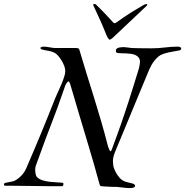

<svg xmlns="http://www.w3.org/2000/svg" viewBox="-49 -931 926 960"><path d="M457.5 0Q452.1 -1 450.7 -4.4Q449.2 -7.8 448.2 -11.7Q436.5 -56.2 420.2 -112.1Q403.8 -168 384.8 -231.9Q365.7 -295.9 344.5 -366.5Q323.2 -437 301.8 -511.2Q301.3 -515.6 294.4 -524.4Q292 -524.4 289.1 -521.5Q286.1 -518.6 283.7 -514.9Q281.2 -511.2 279.3 -507.6Q277.3 -503.9 276.9 -502Q263.2 -464.4 251.2 -429.2Q239.3 -394 225.1 -357.4Q201.7 -296.4 178.2 -234.1Q154.8 -171.9 132.8 -109.9Q130.9 -106.4 128.9 -98.6Q127 -90.8 127 -86.9Q127 -83 127.2 -77.1Q127.4 -71.3 128.2 -65.4Q128.9 -59.6 130.9 -54.2Q132.8 -48.8 136.2 -45.4Q146.5 -35.2 162.1 -30Q177.7 -24.9 194.8 -22.7Q211.9 -20.5 228.8 -19.8Q245.6 -19 258.8 -17.6Q265.6 -17.1 266.8 -15.9Q268.1 -14.6 268.1 -10.7Q268.1 -6.8 267.1 -4.4Q266.1 -2 262.2 0H204.1Q195.8 0 180.7 -0.2Q165.5 -0.5 146.2 -0.7Q127 -1 104.7 -1.2Q82.5 -1.5 60.3 -1.7Q38.1 -2 16.6 -2.2Q-4.9 -2.4 -22.5 -2.4Q-26.9 -2.4 -28.1 -4.2Q-29.3 -5.9 -29.3 -9.3Q-29.3 -12.7 -25.9 -14.9Q-22.5 -17.1 -18.1 -17.6Q-7.3 -20 5.1 -22.2Q17.6 -24.4 23.4 -26.9Q43 -37.1 58.1 -53.2Q73.2 -69.3 81.5 -87.9Q101.1 -133.3 119.6 -176.8Q138.2 -220.2 156 -263.4Q173.8 -306.6 191.2 -349.9Q208.5 -393.1 226.1 -437.5Q230 -446.8 235.8 -459.7Q241.7 -472.7 247.6 -486.1Q253.4 -499.5 258.8 -511.7Q264.2 -523.9 266.6 -531.2Q271 -543.5 274.2 -554.9Q277.3 -566.4 277.3 -576.2Q277.3 -587.9 272 -601.8Q266.6 -615.7 258.8 -628.7Q251 -641.6 241.9 -651.9Q232.9 -662.1 225.1 -666.5Q210.4 -674.3 195.1 -676.5Q179.7 -678.7 165 -682.6Q153.3 -685.1 153.3 -690.9Q153.3 -693.4 156 -694.8Q158.7 -696.3 161.6 -696.8Q164.1 -697.8 166.5 -697.8Q168.9 -697.8 170.9 -697.8Q176.8 -697.8 184.3 -696.8Q191.9 -695.8 199.7 -694.3Q207.5 -692.9 214.6 -691.9Q221.7 -690.9 226.1 -690.9H330.1Q340.8 -690.9 343.5 -688.7Q346.2 -686.5 347.7 -682.6Q365.7 -620.6 384.3 -561.5Q402.8 -502.4 421.1 -443.4Q439.5 -384.3 457 -324Q474.6 -263.7 491.2 -198.7Q493.2 -191.9 496.3 -185.1Q499.5 -178.2 500.5 -177.2Q502 -174.8 503.9 -174.8Q504.9 -174.8 506.1 -176.3Q507.3 -177.7 508.3 -179.2Q522.9 -219.2 534.4 -250.2Q545.9 -281.2 555.4 -308.6Q564.9 -335.9 573.7 -362.3Q582.5 -388.7 592.5 -419.2Q602.5 -449.7 614 -486.8Q625.5 -523.9 640.6 -572.8Q646.5 -590.3 648.7 -603.3Q650.9 -616.2 650.9 -621.1Q650.9 -634.3 644.8 -642.6Q638.7 -650.9 628.7 -655.5Q618.7 -660.2 606.2 -661.9Q593.8 -663.6 581.1 -664.1Q568.4 -664.6 556.6 -664.8Q544.9 -665 536.6 -666.5Q531.7 -668.5 531 -671.9Q530.3 -675.3 530.3 -678.2Q530.3 -684.6 534.9 -688Q539.6 -691.4 546.1 -693.1Q552.7 -694.8 559.6 -695.1Q566.4 -695.3 571.3 -695.3Q576.7 -695.3 588.9 -693.6Q601.1 -691.9 609.4 -690.9Q619.1 -690.4 635.3 -690.2Q651.4 -689.9 667.5 -689.7Q683.6 -689.5 696.3 -689.5Q709 -689.5 711.9 -689.5Q741.7 -689.5 775.1 -693.6Q808.6 -697.8 840.8 -697.8Q845.2 -697.8 851.1 -695.8Q856.9 -693.8 856.9 -688.5Q856.9 -681.2 848.6 -679.2Q839.4 -676.8 825.2 -674.8Q811 -672.9 795.9 -669.4Q780.8 -666 766.6 -661.1Q752.4 -656.2 743.7 -648.9Q731.9 -638.7 723.4 -627.9Q714.8 -617.2 708.5 -606Q702.1 -594.7 697 -582.8Q691.9 -570.8 686.5 -557.6Q667 -511.2 648.7 -466.8Q630.4 -422.4 611.8 -377.7Q593.3 -333 574 -286.4Q554.7 -239.7 533.7 -189.5Q524.4 -168 520 -153.6Q515.6 -139.2 515.6 -126Q515.6 -105 521 -89.6Q526.4 -74.2 537.6 -56.6Q543.9 -47.9 550 -40.8Q556.2 -33.7 567.9 -26.9Q571.3 -24.9 577.1 -22.9Q583 -21 590.1 -19.3Q597.2 -17.6 604 -15.9Q610.8 -14.2 616.2 -12.7Q620.6 -11.2 623.5 -8.1Q626.5 -4.9 626.5 -2.4Q626.5 2 623 4.4Q619.6 6.8 615.2 7.8Q610.8 8.8 606.2 9Q601.6 9.3 598.6 9.3Q582 9.3 565.9 6.8Q549.8 4.4 534.2 3.4H515.6Q512.2 3.4 503.9 2.9Q495.6 2.4 486.6 2Q477.5 1.5 469.2 1Q460.9 0.5 457.5 0ZM417 -906.7Q417 -908.2 418.2 -909.7Q419.4 -911.1 422.9 -911.1Q426.8 -911.1 428.2 -910.4Q429.7 -909.7 433.1 -906.2Q444.3 -895 453.6 -885.7Q462.9 -876.5 471.9 -867.2Q481 -857.9 490.7 -847.2Q500.5 -836.4 513.2 -822.8Q515.6 -819.8 518.1 -817.4Q520.5 -814.9 523.9 -814.9Q528.8 -814.9 536.1 -820.8Q554.2 -834 570.6 -845.2Q586.9 -856.4 603 -866.5Q619.1 -876.5 635.3 -886Q651.4 -895.5 669.4 -906.2Q671.9 -908.2 675.8 -909.4Q679.7 -910.6 683.6 -910.6Q687.5 -910.6 687.5 -907.7Q687.5 -905.8 684.6 -902.3L526.9 -753.4Q523.9 -750.5 520.3 -747.1Q516.6 -743.7 512.9 -740.5Q509.3 -737.3 505.6 -735.1Q502 -732.9 499.5 -732.9Q497.1 -732.9 494.6 -735.8Q492.2 -738.8 489.7 -742.7Q487.3 -746.6 485.4 -751Q483.4 -755.4 481.9 -758.3Q467.3 -795.9 454.1 -825.2Q440.9 -854.5 418.9 -901.4Z"/></svg>

Font: IM FELL French Canon
Style: Italic
Weight: 400
Italic angle: -17°
Designer: Igino Marini
Foundry: Igino Marini
Version: 3.00